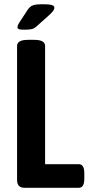

<svg xmlns="http://www.w3.org/2000/svg" viewBox="-20 -891 427 911"><path d="M96 0Q61 0 61 -37V-673Q61 -687 73.5 -694.5Q86 -702 115 -702H140Q169 -702 181.5 -694.5Q194 -687 194 -673V-112H354Q380 -112 380 -69V-43Q380 0 354 0ZM96 -750Q75 -750 69 -753Q63 -756 63 -762Q63 -771 73 -786L111 -844Q122 -861 137 -866Q152 -871 180 -871Q211 -871 224.5 -867.5Q238 -864 238 -854Q238 -848 232.5 -840Q227 -832 214 -820L156 -768Q143 -756 131 -753Q119 -750 96 -750Z"/></svg>

Font: Asap Condensed SemiBold
Style: Regular
Weight: 600
Width: 3
Designer: Pablo Cosgaya
Foundry: Omnibus-Type
Version: Version 3.001; ttfautohint (v1.8.4.7-5d5b)